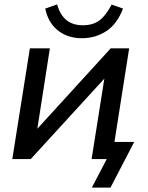

<svg xmlns="http://www.w3.org/2000/svg" viewBox="-20 -724 672 874"><path d="M353 -550Q288 -550 243.5 -585.5Q199 -621 186 -685L240 -704Q254 -655 283 -632Q312 -609 357 -609Q403 -609 432.5 -631Q462 -653 488 -703L540 -685Q513 -614 463.5 -582Q414 -550 353 -550ZM36 0 116 -504H207L150 -138L484 -504H568L501 -78H591L483 130H398L466 0H397L455 -366L120 0Z"/></svg>

Font: Winston Medium
Style: Italic
Weight: 500
Italic angle: -9°
Designer: Original fonts by Vernon Adams / Changes by Cristiano Sobral
Foundry: Original fonts by Vernon Adams / Changes by Cristiano Sobral
Version: Version 2.503;July 17, 2020;FontCreator 13.0.0.2655 64-bit